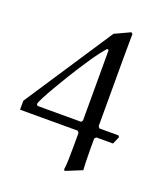

<svg xmlns="http://www.w3.org/2000/svg" viewBox="-133 -794 765 889"><g transform="rotate(20 249.5 -349.5)"><path d="M360.8 -704.1 368.2 -698.2Q368.2 -690.4 367.7 -656.2Q367.2 -622.1 367.2 -571.5Q367.2 -521 367.2 -462.9Q367.2 -404.8 367.2 -347.9Q367.2 -291 367.2 -244.1L374 -234.9H467.8L473.1 -228L457 -190.9H375L367.2 -183.1Q367.2 -156.2 367.2 -124Q367.2 -91.8 368.2 -65.4Q369.1 -39.1 370.1 -27.8L290 4.9L285.2 -1Q288.1 -19 289.1 -49.6Q290 -80.1 290 -115.5Q290 -150.9 290 -182.1L283.2 -190.9H-1V-234.9L285.2 -668.9ZM290 -243.2V-585Q290 -592.8 285.2 -592.8Q282.2 -592.8 279.8 -590.8Q254.9 -562 231.9 -528.6Q209 -495.1 187 -460.9Q172.9 -439 152.3 -405.5Q131.8 -372.1 111.8 -337.6Q91.8 -303.2 77.9 -276.6Q64 -250 64 -242.2L68.8 -234.9H284.2Z"/></g></svg>

Font: Aref Ruqaa
Style: Regular
Weight: 400
Designer: Abdullah Aref
Version: Version 1.002